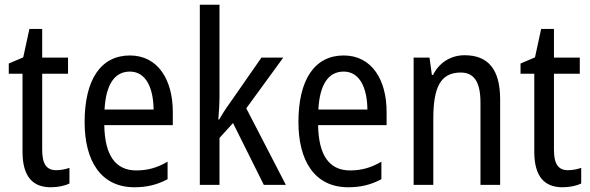

<svg xmlns="http://www.w3.org/2000/svg" viewBox="-20 -780 2489 810"><path d="M217 -62C175 -62 158 -90 158 -148V-469H267V-537H158V-658H104L78 -538L17 -512V-469H75V-140C75 -34 119 10 194 10C224 10 253 4 273 -6V-72C257 -66 236 -62 217 -62Z M528 -546C406 -546 337 -445 337 -265C337 -102 405 10 547 10C601 10 644 -1 687 -24V-98C643 -72 602 -61 555 -61C467 -61 422 -125 420 -252H709V-308C709 -444 646 -546 528 -546ZM528 -478C597 -478 627 -407 628 -318H421C427 -425 464 -478 528 -478Z M906 -377V-760H823V0H906V-198L963 -261L1093 0H1186L1019 -323L1175 -537H1083L948 -343C934 -324 916 -296 905 -276H901C904 -308 906 -345 906 -377Z M1430 -546C1308 -546 1239 -445 1239 -265C1239 -102 1307 10 1449 10C1503 10 1546 -1 1589 -24V-98C1545 -72 1504 -61 1457 -61C1369 -61 1324 -125 1322 -252H1611V-308C1611 -444 1548 -546 1430 -546ZM1430 -478C1499 -478 1529 -407 1530 -318H1323C1329 -425 1366 -478 1430 -478Z M1940 -547C1884 -547 1834 -518 1807 -464H1802L1792 -537H1725V0H1808V-279C1808 -413 1839 -474 1924 -474C1982 -474 2007 -431 2007 -347V0H2090V-360C2090 -488 2039 -547 1940 -547Z M2376 -62C2334 -62 2317 -90 2317 -148V-469H2426V-537H2317V-658H2263L2237 -538L2176 -512V-469H2234V-140C2234 -34 2278 10 2353 10C2383 10 2412 4 2432 -6V-72C2416 -66 2395 -62 2376 -62Z"/></svg>

Font: Noto Sans Gujarati UI Condensed
Style: Regular
Weight: 400
Width: 3
Designer: Jelle Bosma - Monotype Design Team, Universal Thirst
Foundry: Monotype Imaging Inc.
Version: Version 2.106